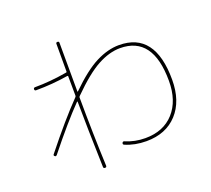

<svg xmlns="http://www.w3.org/2000/svg" viewBox="-134 -942 1268 1154"><g transform="rotate(-20 500.0 -365.0)"><path d="M103.5 -131.8Q95.7 -124 89.8 -129.9Q82 -135.7 87.9 -142.6Q224.6 -314.5 328.1 -420.9Q331.1 -423.8 331.1 -429.7Q331.1 -448.2 330.6 -489.7Q330.1 -531.2 330.1 -553.7Q330.1 -556.6 325.2 -556.6Q223.6 -540 120.1 -540Q110.4 -540 110.4 -549.8Q110.4 -559.6 121.1 -559.6Q216.8 -559.6 325.2 -578.1Q330.1 -578.1 330.1 -583V-760.7Q330.1 -769.5 339.8 -769.5Q349.6 -769.5 349.6 -760.7Q349.6 -538.1 350.6 -448.2Q350.6 -447.3 351.6 -446.8Q352.5 -446.3 353.5 -447.3Q456.1 -547.9 532.7 -586.4Q609.4 -625 679.7 -625Q910.2 -625 910.2 -320.3Q910.2 -183.6 837.4 -104.5Q764.6 -25.4 639.6 -25.4Q565.4 -25.4 504.9 -51.8Q496.1 -55.7 500 -64.9Q503.9 -74.2 513.7 -70.3Q572.3 -44.9 639.6 -44.9Q755.9 -44.9 822.8 -119.1Q889.6 -193.4 889.6 -320.3Q889.6 -605.5 679.7 -605.5Q611.3 -605.5 536.1 -564.9Q460.9 -524.4 355.5 -418.9Q351.6 -415 350.6 -411.1Q351.6 -176.8 360.4 30.3Q360.4 40 350.1 40Q339.8 40 339.8 30.3Q332 -231.4 331.1 -388.7Q331.1 -389.6 330.1 -391.1Q329.1 -392.6 328.1 -391.6Q234.4 -295.9 103.5 -131.8Z"/></g></svg>

Font: Rounded-L Mgen+ 2m thin
Style: Regular
Weight: 100
Designer: [Source Han Sans]
Ryoko NISHIZUKA  (kana & ideographs); Paul D. Hunt (Latin, Greek & Cyrillic); Wenlong ZHANG  (bopomofo
Version: Version 1.059.20150602